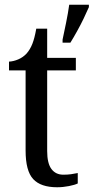

<svg xmlns="http://www.w3.org/2000/svg" viewBox="-20 -780 395 810"><path d="M221 10Q152 10 120 -24.5Q88 -59 88 -145V-483H18V-520Q37 -521 57 -529.5Q77 -538 92 -554Q107 -571 116.5 -595Q126 -619 133 -659H179V-536H300V-483H179V-143Q179 -91 197 -67Q215 -43 247 -43Q265 -43 279.5 -45Q294 -47 308 -50V-6Q296 0 271 5Q246 10 221 10ZM244 -613Q251 -646 259 -685Q267 -724 272 -760H355V-750Q346 -729 333 -702Q320 -675 305 -648Q290 -621 277 -600H244Z"/></svg>

Font: Noto Serif Myanmar SemiCondensed
Style: Regular
Weight: 400
Width: 4
Designer: Ben Mitchell and the Monotype Design Team
Foundry: Monotype Imaging Inc.
Version: Version 2.106; ttfautohint (v1.8.4.7-5d5b)